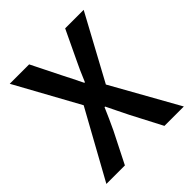

<svg xmlns="http://www.w3.org/2000/svg" viewBox="-180 -778 902 902"><g transform="rotate(-45 270.5 -327.0)"><path d="M13.2 0 199.2 -336.9 24.9 -653.8H153.8L226.1 -508.8Q234.9 -492.7 251.2 -459.2Q267.6 -425.8 275.9 -409.2H279.8Q306.6 -473.6 324.2 -508.8L393.1 -653.8H516.1L341.8 -332L527.8 0H398.9L318.8 -153.8Q310.5 -169.9 293.5 -205.1Q276.4 -240.2 266.1 -261.2H262.2Q240.2 -209.5 213.9 -153.8L136.2 0Z"/></g></svg>

Font: Source Sans Pro Semibold
Style: Regular
Weight: 600
Designer: Paul D. Hunt
Foundry: Adobe Systems Incorporated
Version: Version 2.020;PS 2.0;hotconv 1.0.86;makeotf.lib2.5.63406